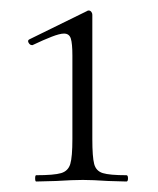

<svg xmlns="http://www.w3.org/2000/svg" viewBox="-20 -748 302 366"><path d="M49 -414Q83 -414 96.5 -418Q110 -422 114 -435.5Q118 -449 118 -483V-601V-642Q118 -665 115 -674.5Q112 -684 102 -684Q94 -684 78.5 -678Q63 -672 42 -662H41Q37 -662 34.5 -666.5Q32 -671 36 -673L146 -727Q147 -728 149 -728Q152 -728 154 -725.5Q156 -723 156 -720V-483Q156 -449 159.5 -435.5Q163 -422 176 -418Q189 -414 221 -414Q224 -414 224 -408Q224 -402 221 -402L186 -403Q156 -405 138 -405Q119 -405 87 -403L49 -402Q47 -402 47 -408Q47 -414 49 -414Z"/></svg>

Font: Cormorant Unicase Light
Style: Regular
Weight: 300
Designer: Christian Thalmann (Catharsis Fonts)
Foundry: Catharsis Fonts
Version: Version 4.000